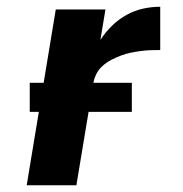

<svg xmlns="http://www.w3.org/2000/svg" viewBox="-20 -548 540 568"><path d="M59 0 145 -520H292L277 -430Q292 -453 311.5 -472Q331 -491 354.5 -504Q378 -517 403.5 -522.5Q429 -528 454 -528V-400Q439 -400 425 -399.5Q411 -399 396 -397Q381 -395 366.5 -392Q352 -389 337.5 -383.5Q323 -378 309.5 -371Q296 -364 284 -353.5Q272 -343 265 -329Q258 -315 256 -301L206 0ZM370 -217H68V-303H370Z"/></svg>

Font: Iosevka Aile Heavy Oblique
Style: Regular
Weight: 900
Italic angle: -9°
Designer: Belleve Invis
Foundry: Belleve Invis
Version: Version 31.1.0; ttfautohint (v1.8.4)